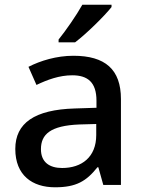

<svg xmlns="http://www.w3.org/2000/svg" viewBox="-20 -852 614 816"><path d="M454 -822V-832H330C305 -787 259 -721 229 -684V-672H299C347 -708 425 -785 454 -822ZM292 -615C220 -615 152 -594 101 -568L135 -491C181 -513 232 -532 287 -532C352 -532 390 -503 390 -424V-394L298 -391C127 -386 45 -329 45 -219C45 -107 117 -56 214 -56C304 -56 347 -82 394 -141H398L419 -66H494V-431C494 -557 427 -615 292 -615ZM317 -323 389 -325V-278C389 -184 327 -138 244 -138C191 -138 154 -162 154 -218C154 -281 194 -318 317 -323Z"/></svg>

Font: Noto Sans Malayalam UI Medium
Style: Regular
Weight: 500
Designer: Jelle Bosma - Monotype Design Team
Foundry: Monotype Imaging Inc.
Version: Version 2.104